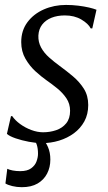

<svg xmlns="http://www.w3.org/2000/svg" viewBox="-20 -570 436 778"><path d="M354 -455H347.5Q338 -474 309.8 -490.8Q281.5 -507.5 243 -507.5Q212 -507.5 188.5 -498Q165 -488.5 151 -470.5Q137 -452.5 135.5 -426Q134.5 -399.5 146.5 -377.5Q158.5 -355.5 178.8 -337.5Q199 -319.5 221 -303.5Q249 -283 275.5 -260.8Q302 -238.5 319.8 -210.5Q337.5 -182.5 337.5 -144.5Q337.5 -107 321.8 -78.2Q306 -49.5 279.5 -30Q253 -10.5 219.5 -0.2Q186 10 150 10Q126.5 10 97.2 4.5Q68 -1 43.2 -9.5Q18.5 -18 8 -27.5L24.5 -99.5H29.5Q41 -82.5 61.5 -67.5Q82 -52.5 106.8 -43.2Q131.5 -34 154.5 -34Q182.5 -34 207.5 -42.5Q232.5 -51 248.2 -70.2Q264 -89.5 264 -121Q264 -149.5 249 -171.8Q234 -194 211.8 -212Q189.5 -230 168 -245Q148 -259 124.2 -280.5Q100.5 -302 83.2 -331.8Q66 -361.5 66 -399.5Q66 -446 91 -479.8Q116 -513.5 157.5 -531.8Q199 -550 247.5 -550Q273 -550 297.2 -547Q321.5 -544 340.8 -539.5Q360 -535 371 -530.5ZM68.5 188.5Q48 188.5 29.8 184Q11.5 179.5 2 173.5L9.5 114Q17.5 118 31.5 120.8Q45.5 123.5 62 123.5Q90.5 123.5 106.2 112Q122 100.5 128 84Q134 67.5 134 53Q134 32 129.2 17Q124.5 2 115.5 -11.5L134.5 -13.5L151 -11.5Q165 4.5 174.5 26.2Q184 48 184 76.5Q184 108 170.8 133.5Q157.5 159 132 173.8Q106.5 188.5 68.5 188.5Z"/></svg>

Font: Merriweather 60pt Light
Style: Italic
Weight: 300
Italic angle: -7.8°
Version: Version 2.101